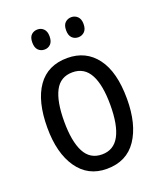

<svg xmlns="http://www.w3.org/2000/svg" viewBox="-136 -810 765 908"><g transform="rotate(-20 246.5 -356.0)"><path d="M447 -269Q447 -141 396 -65.5Q345 10 245 10Q151 10 98.5 -65.5Q46 -141 46 -269Q46 -402 97 -474.5Q148 -547 247 -547Q340 -547 393.5 -476Q447 -405 447 -269ZM131 -269Q131 -169 159 -115.5Q187 -62 247 -62Q306 -62 334.5 -114.5Q363 -167 363 -269Q363 -370 334.5 -422.5Q306 -475 247 -475Q186 -475 158.5 -422.5Q131 -370 131 -269ZM117 -672Q117 -698 129.5 -710Q142 -722 161 -722Q179 -722 191.5 -709.5Q204 -697 204 -672Q204 -646 191.5 -633.5Q179 -621 161 -621Q142 -621 129.5 -633.5Q117 -646 117 -672ZM287 -672Q287 -698 300 -710Q313 -722 331 -722Q349 -722 362 -709.5Q375 -697 375 -672Q375 -646 362 -633.5Q349 -621 331 -621Q312 -621 299.5 -633.5Q287 -646 287 -672Z"/></g></svg>

Font: Noto Sans Myanmar Condensed
Style: Regular
Weight: 400
Width: 3
Designer: Monotype Design Team
Foundry: Monotype Imaging Inc.
Version: Version 2.107; ttfautohint (v1.8.4.7-5d5b)